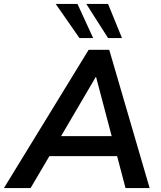

<svg xmlns="http://www.w3.org/2000/svg" viewBox="-58 -959 822 979"><path d="M-38 0 394 -705H499L705 0H582L532 -190L572 -163H158L208 -187L98 0ZM430 -566 240 -242 218 -265H545L518 -240L432 -566ZM493 -765 382 -939H493L564 -765ZM347 -765 226 -939H337L417 -765Z"/></svg>

Font: Nunito Sans 12pt ExtraLight 12pt
Style: Bold Italic
Weight: 700
Italic angle: -9°
Version: Version 3.101;gftools[0.9.27]